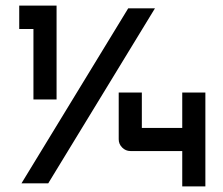

<svg xmlns="http://www.w3.org/2000/svg" viewBox="-20 -688 802 689"><path d="M183 -331H100V-584H49V-668H183ZM536 -658 153 -30H57L440 -658ZM717 -19H634V-146H448Q431 -146 418.5 -158.5Q406 -171 406 -188V-356H489V-229H634V-356H717Z"/></svg>

Font: Bruno Ace SC
Style: Regular
Weight: 400
Version: Version 1.100; ttfautohint (v1.8.4.7-5d5b);gftools[0.9.27]